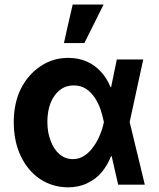

<svg xmlns="http://www.w3.org/2000/svg" viewBox="-20 -805 691 837"><path d="M275.4 11.7Q207 10.7 153.3 -25.4Q100.6 -61.5 70.3 -125Q40 -189.5 40 -272.5Q40 -355.5 71.3 -418.9Q103.5 -481.4 157.2 -516.6Q210.9 -552.7 277.3 -552.7Q321.3 -552.7 357.4 -537.1Q393.6 -521.5 419.9 -492.2Q446.3 -463.9 461.9 -424.8Q477.5 -424.8 507.8 -424.8Q516.6 -386.7 544.9 -274.4Q561.5 -206.1 611.3 0Q582 0 495.1 0Q479.5 -68.4 432.6 -274.4Q426.8 -300.8 418 -329.1Q408.2 -356.4 392.6 -379.9Q377 -403.3 354.5 -418Q332 -432.6 301.8 -432.6Q266.6 -432.6 240.2 -412.1Q214.8 -391.6 200.2 -355.5Q186.5 -320.3 186.5 -273.4Q186.5 -226.6 201.2 -190.4Q214.8 -153.3 239.3 -132.8Q264.6 -111.3 297.9 -111.3Q326.2 -111.3 348.6 -127Q371.1 -141.6 387.7 -166Q405.3 -190.4 416 -217.8Q427.7 -246.1 432.6 -271.5Q451.2 -362.3 489.3 -545.9Q518.6 -545.9 604.5 -545.9Q589.8 -476.6 544.9 -271.5Q535.2 -234.4 507.8 -124Q496.1 -124 463.9 -124Q449.2 -85.9 423.8 -54.7Q398.4 -24.4 361.3 -6.8Q324.2 11.7 275.4 11.7ZM258.8 -617.2Q267.6 -659.2 296.9 -785.2Q330.1 -785.2 431.6 -785.2Q411.1 -743.2 347.7 -617.2Q325.2 -617.2 258.8 -617.2Z"/></svg>

Font: DeepSea
Style: Bold
Weight: 700
Designer: Stem
Version: Version 3.019;git-0a5106e0b